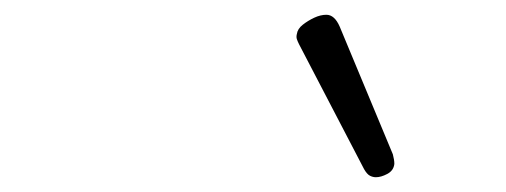

<svg xmlns="http://www.w3.org/2000/svg" viewBox="-20 -868 685 260"><path d="M489 -628Q485 -628 481 -630Q477 -632 473 -639L385 -808Q383 -812 382 -815Q381 -818 382 -822Q383 -829 390 -834.5Q397 -840 405.5 -844Q414 -848 422 -848Q433 -848 440 -832L512 -659Q513 -655 513.5 -652Q514 -649 514 -646Q513 -637 504.5 -632.5Q496 -628 489 -628Z"/></svg>

Font: Playwrite RO ExtraLight
Style: Regular
Weight: 250
Version: Version 1.002